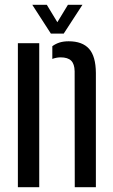

<svg xmlns="http://www.w3.org/2000/svg" viewBox="-20 -780 471 800"><path d="M54.5 0V-600H143.5V0ZM291.5 0 291 -483Q290.5 -513.5 276.5 -527.2Q262.5 -541 232.5 -541Q223 -541 214.5 -539.2Q206 -537.5 198 -534.5V-587.5Q211.5 -597.5 228 -602.8Q244.5 -608 266 -608Q323 -608 351 -576.8Q379 -545.5 379.5 -476V0ZM192 -640 114.5 -760H175L219 -687.5L263 -760H323.5L245.5 -640Z"/></svg>

Font: Big Shoulders Stencil Text Thin Medium
Style: Regular
Weight: 500
Version: Version 2.001